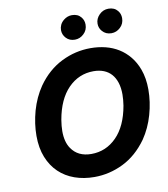

<svg xmlns="http://www.w3.org/2000/svg" viewBox="-100 -1030 982 1124"><g transform="rotate(-10 391.0 -468.0)"><path d="M614.3 -801.8Q581 -801.8 560.4 -825.6Q543.3 -844.8 543.3 -870.7Q543.3 -900.6 566.4 -923.7Q589.1 -946.4 621.1 -946.4Q655.9 -946.4 675.1 -922.9Q690.7 -904.1 690.7 -878.6Q690.7 -845.2 667.3 -823.5Q644.5 -801.8 614.3 -801.8ZM397 -801.8Q365.4 -801.8 345.5 -822.8Q326 -843.4 326 -871.1Q326 -886.4 332.9 -901.5Q339.8 -916.5 354.8 -928.6Q376.8 -946.4 403.8 -946.4Q438.6 -946.4 457.7 -922.9Q473.4 -904.1 473.4 -878.6Q473.4 -845.2 449.9 -823.5Q427.2 -801.8 397 -801.8ZM370.4 9.9Q307.2 9.9 253.6 -9.1Q199.9 -28.1 160.7 -65.5Q121.4 -103 99.3 -158.2Q77.1 -213.4 77.1 -285.9Q77.1 -358 98 -433.6Q119.7 -509.6 161.2 -570.3Q191.4 -613.3 227.1 -644.5Q262.8 -675.8 304.3 -696.4Q386.4 -737.2 477.3 -737.2Q524.1 -737.2 566.4 -726.6Q608.7 -715.9 643.8 -694.1Q679 -672.2 706.1 -639Q733.3 -605.8 750 -560.7Q769.5 -507.8 769.5 -440.3Q769.5 -366.5 748.2 -291.5Q726.9 -216.6 685.4 -155.9Q624.3 -70.7 542.3 -30.5Q460.2 9.9 370.4 9.9ZM376.1 -126.1Q463.1 -126.1 525.9 -189.6Q588.4 -252.8 609.4 -371.8Q612.2 -389.9 613.6 -406.2Q615.1 -422.6 615.1 -437.9Q615.1 -477.6 605.3 -508.2Q595.5 -538.7 577.2 -559.3Q558.9 -579.9 532.1 -590.6Q505.3 -601.2 471.2 -601.2Q383.5 -601.2 320.3 -536.9Q257.8 -472.7 236.9 -353.7Q234 -335.6 232.4 -318.9Q230.8 -302.2 230.8 -286.9Q230.8 -222.3 257.5 -183.6Q296.2 -126.1 376.1 -126.1Z"/></g></svg>

Font: Linik Sans
Style: Bold Italic
Weight: 700
Italic angle: 9°
Designer: Fonts by Rasmus Andersson / Changes by Cristiano Sobral with parts from Marc Monis
Foundry: rsms
Version: Version 3.020; ttfautohint (v1.6)